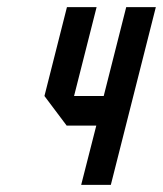

<svg xmlns="http://www.w3.org/2000/svg" viewBox="-20 -520 458 540"><path d="M291.7 0H208.3L250.8 -166.7H167.5L105 -250L168.3 -500H251.7L188.3 -250H271.7L335 -500H418.3Z"/></svg>

Font: Yulong
Style: Italic
Weight: 400
Italic angle: -14.25°
Designer: GGBotNet
Foundry: f0n7.com
Version: 1.00